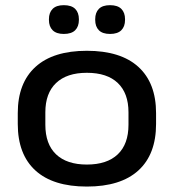

<svg xmlns="http://www.w3.org/2000/svg" viewBox="-20 -690 655 724"><path d="M307.5 13.5Q180 13.5 113.5 -47.2Q47 -108 47 -222.5V-263.5Q47 -377 113.8 -437.8Q180.5 -498.5 307.5 -498.5Q435 -498.5 501.8 -437.8Q568.5 -377 568.5 -263.5V-222.5Q568.5 -108 501.8 -47.2Q435 13.5 307.5 13.5ZM307.5 -69.5Q383.5 -69.5 424 -108Q464.5 -146.5 464.5 -219.5V-266.5Q464.5 -338.5 424.2 -377Q384 -415.5 307.5 -415.5Q232 -415.5 191.5 -377Q151 -338.5 151 -266.5V-219.5Q151 -146.5 191.5 -108Q232 -69.5 307.5 -69.5ZM220.5 -562Q192.5 -562 178.5 -576Q164.5 -590 164.5 -615V-617.5Q164.5 -642.5 178.5 -656.5Q192.5 -670.5 220.5 -670.5Q249.5 -670.5 263.5 -656.5Q277.5 -642.5 277.5 -617.5V-615Q277.5 -590 263.5 -576Q249.5 -562 220.5 -562ZM395 -562Q366.5 -562 352.8 -576Q339 -590 339 -615V-617.5Q339 -642.5 352.8 -656.5Q366.5 -670.5 395 -670.5Q423.5 -670.5 437.5 -656.5Q451.5 -642.5 451.5 -617.5V-615Q451.5 -590 437.5 -576Q423.5 -562 395 -562Z"/></svg>

Font: Anek Gurmukhi Medium SemiExpanded
Style: Regular
Weight: 500
Width: 6
Version: Version 1.003